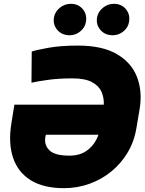

<svg xmlns="http://www.w3.org/2000/svg" viewBox="-20 -976 759 1006"><path d="M387.8 -737.2Q515.6 -737.2 592.2 -692.6Q668.7 -648.1 697.8 -572.6Q726.9 -497.2 711.6 -404.8L694.6 -304Q683.2 -234.7 649 -177.2Q614.7 -119.7 563.6 -77.8Q512.4 -35.9 448.9 -13Q385.3 9.9 315.3 9.9Q207.7 9.9 140.8 -31.8Q73.9 -73.5 48.3 -150Q22.7 -226.6 39.8 -331L55.4 -427.6H523.8Q525.6 -462.7 512.1 -494.3Q498.6 -525.9 462.2 -545.6Q425.8 -565.3 359.4 -565.3Q288.7 -565.3 232.8 -557.7Q176.8 -550.1 144.9 -542.6L146.3 -706Q166.9 -713.4 231.9 -725.3Q296.9 -737.2 387.8 -737.2ZM495.7 -269.9H220.2L217.3 -255.7Q211.3 -215.2 239.5 -187.9Q267.8 -160.5 343.8 -160.5Q403.1 -160.5 441.4 -191.6Q479.8 -222.7 495.7 -269.9ZM345.2 -791.2Q304.7 -791.2 280.5 -818.9Q256.4 -846.6 262.8 -884.9Q268.1 -914.8 293.5 -935.4Q318.9 -956 350.9 -956Q390.3 -956 413.5 -928.3Q436.8 -900.6 430.4 -862.2Q426.1 -832.4 401.1 -811.8Q376.1 -791.2 345.2 -791.2ZM571 -791.2Q530.5 -791.2 506.4 -818.9Q482.2 -846.6 488.6 -884.9Q494 -914.8 519.4 -935.4Q544.7 -956 576.7 -956Q616.1 -956 639.4 -928.3Q662.6 -900.6 656.2 -862.2Q652 -832.4 627 -811.8Q601.9 -791.2 571 -791.2Z"/></svg>

Font: Inter UI Black
Style: Italic
Weight: 900
Italic angle: -9.39999°
Designer: Rasmus Andersson
Foundry: rsms
Version: 3.2;8d6f07862